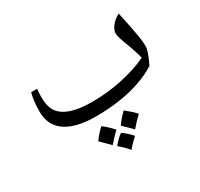

<svg xmlns="http://www.w3.org/2000/svg" viewBox="-139 -585 1050 1006"><g transform="rotate(-30 386.0 -81.5)"><path d="M314 0Q196 0 133 -42.5Q70 -85 70 -170Q70 -234 83 -280H119Q118 -276 117 -259.5Q116 -243 116 -231Q116 -173 138 -141.5Q160 -110 208 -93Q232 -85 263.5 -80.5Q295 -76 335 -76Q428 -76 517 -95Q606 -114 675 -147Q670 -168 661 -195.5Q652 -223 639 -257Q629 -283 624.5 -299.5Q620 -316 620 -324Q620 -345 637 -367.5Q654 -390 686 -408Q697 -359 705 -318.5Q713 -278 718 -246.5Q723 -215 723 -191Q723 -174 714 -148.5Q705 -123 688 -89Q644 -61 587 -41Q530 -21 461.5 -10.5Q393 0 314 0ZM455 45Q475 61 490 74.5Q505 88 515 100Q503 111 488.5 126Q474 141 457 161Q452 155 438 141.5Q424 128 402 107Q420 79 455 45ZM312 58Q330 71 344.5 85Q359 99 372 113Q363 121 348.5 136Q334 151 314 174Q300 160 286.5 146Q273 132 259 119Q268 105 281.5 89.5Q295 74 312 58ZM384 140Q411 157 440 190Q425 204 411.5 217.5Q398 231 387 245Q368 220 332 190Q346 173 359 160.5Q372 148 384 140Z"/></g></svg>

Font: Noto Naskh Arabic
Style: Regular
Weight: 400
Designer: Monotype Design Team, David Williams, Mohamad Dakak and Nizar Qandah
Foundry: Monotype Imaging Inc.
Version: Version 2.013